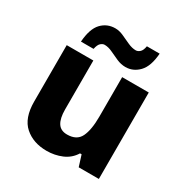

<svg xmlns="http://www.w3.org/2000/svg" viewBox="-176 -905 1016 1056"><g transform="rotate(30 331.5 -377.0)"><path d="M591 -549V0H463L441 -70H431Q405 -28 360 -9Q315 10 264 10Q179 10 124.5 -38Q70 -86 70 -191V-549H239V-238Q239 -182 257.5 -153Q276 -124 317 -124Q378 -124 400 -169Q422 -214 422 -299V-549ZM128 -605Q134 -689 169 -726Q204 -763 256 -763Q282 -763 309 -750.5Q336 -738 362.5 -726Q389 -714 413 -714Q425 -714 437.5 -724.5Q450 -735 455 -764H536Q530 -681 494 -643.5Q458 -606 409 -606Q381 -606 353.5 -618Q326 -630 300 -642.5Q274 -655 250 -655Q238 -655 226 -644.5Q214 -634 208 -605Z"/></g></svg>

Font: Noto Sans ExtraBold
Style: Regular
Weight: 800
Designer: Monotype Design Team
Foundry: Monotype Imaging Inc.
Version: Version 2.007